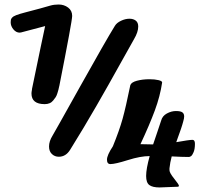

<svg xmlns="http://www.w3.org/2000/svg" viewBox="-20 -801 899 843"><path d="M484.4 -687.5Q492.2 -700.7 511.2 -709.7Q530.3 -718.8 548.3 -718.8Q565.4 -718.8 576.2 -710.4Q586.9 -702.1 586.9 -684.6Q586.9 -660.2 568.4 -628.9Q550.8 -598.6 504.9 -515.6Q459 -432.6 403.3 -335.9Q347.7 -239.3 288.1 -143.6Q269 -112.8 238.3 -112.8Q220.2 -112.8 207.8 -124.8Q195.3 -136.7 195.3 -157.7Q195.3 -180.7 210.4 -205.1Q218.3 -217.8 331.5 -420.7Q444.8 -623.5 484.4 -687.5ZM758.8 19Q745.6 19 719.2 20.5Q692.9 22 680.7 22Q649.9 22 635.7 11.5Q621.6 1 621.6 -28.3Q621.6 -59.6 637.2 -115.7Q596.7 -115.7 541.3 -98.1Q485.8 -80.6 464.8 -80.6Q449.7 -80.6 449.7 -100.1Q449.7 -119.6 475.6 -158.7Q503.9 -228 518.1 -278.8Q532.2 -329.6 552.2 -427.2Q556.6 -439.9 581.3 -446.5Q606 -453.1 636.2 -453.1Q659.7 -453.1 675.8 -449.2Q691.9 -445.3 691.9 -439Q683.1 -378.9 659.7 -315.7Q636.2 -252.4 596.7 -168Q642.6 -167 646.5 -167H652.3Q658.7 -186 670.7 -221.2Q682.6 -256.3 687.5 -271.5Q692.9 -292 712.6 -302.7Q732.4 -313.5 752.4 -313.5Q772.9 -313.5 780.8 -307.6Q788.6 -301.8 788.6 -289.6Q788.6 -285.6 787.6 -280.3Q786.6 -274.9 784.4 -267.3Q782.2 -259.8 780.3 -252.9Q778.3 -246.1 774.7 -235.4Q771 -224.6 768.3 -217.3Q765.6 -210 761 -197Q756.3 -184.1 753.9 -176.8Q810.5 -187 825.2 -187Q835.9 -187 835.9 -169.4Q835.9 -147 830.1 -133.1Q824.2 -119.1 818.8 -115.5Q813.5 -111.8 809.1 -111.8Q779.3 -111.8 733.9 -114.3Q726.6 -86.9 724.1 -62V-53.7Q724.1 -42 744.9 -16.4Q765.6 9.3 765.6 14.6Q765.6 19 758.8 19ZM178.2 -686.5 74.7 -659.2 73.7 -658.7 75.7 -659.2Q70.3 -657.7 66.4 -657.7Q50.8 -657.7 38.8 -672.1Q26.9 -686.5 26.9 -703.1Q26.9 -709.5 27.8 -713.9Q28.8 -718.3 32 -722.2Q35.2 -726.1 39.3 -728.8Q43.5 -731.4 51.5 -734.6Q59.6 -737.8 68.1 -740.2Q76.7 -742.7 91.1 -746.6Q105.5 -750.5 119.9 -754.2Q134.3 -757.8 156.5 -763.9Q178.7 -770 200.7 -776.4Q217.3 -781.2 237.3 -781.2Q261.2 -781.2 279.1 -767.8Q296.9 -754.4 296.9 -731Q296.9 -709.5 240.2 -422.4L238.8 -418.5L239.3 -419.4Q237.3 -410.2 236.6 -407.2Q235.8 -404.3 232.2 -392.3Q228.5 -380.4 224.4 -374.3Q220.2 -368.2 213.6 -359.9Q207 -351.6 197.5 -347.7Q188 -343.8 176.3 -343.8Q118.2 -343.8 118.2 -390.6Q118.2 -396.5 120.6 -408.7H120.1Q122.6 -421.4 158.7 -594.7Q159.2 -597.2 178.2 -686.5Z"/></svg>

Font: iCiel Pacifico
Style: Regular
Weight: 400
Designer: Vernon Adams
Foundry: Vernon Adams
Version: Version 1.00 September 26, 2014, initial release